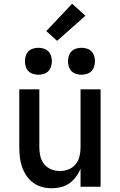

<svg xmlns="http://www.w3.org/2000/svg" viewBox="-20 -997 640 1025"><path d="M256 8Q229 8 203.5 1Q178 -6 157 -21.5Q136 -37 121 -59.5Q106 -82 97.5 -106.5Q89 -131 86 -157.5Q83 -184 83 -210V-520H190V-210Q190 -186 195.5 -162.5Q201 -139 216 -120.5Q231 -102 253.5 -93Q276 -84 300 -84Q324 -84 346.5 -93Q369 -102 384 -120.5Q399 -139 404.5 -162.5Q410 -186 410 -210V-520H517V0H410V-97Q401 -74 386 -53.5Q371 -33 350.5 -18.5Q330 -4 305.5 2Q281 8 256 8ZM415 -598Q401 -598 386.5 -602.5Q372 -607 362 -617Q352 -627 347.5 -641.5Q343 -656 343 -670Q343 -684 347.5 -698.5Q352 -713 362 -723Q372 -733 386.5 -737.5Q401 -742 415 -742Q429 -742 443.5 -737.5Q458 -733 468 -723Q478 -713 482.5 -698.5Q487 -684 487 -670Q487 -656 482.5 -641.5Q478 -627 468 -617Q458 -607 443.5 -602.5Q429 -598 415 -598ZM185 -598Q171 -598 156.5 -602.5Q142 -607 132 -617Q122 -627 117.5 -641.5Q113 -656 113 -670Q113 -684 117.5 -698.5Q122 -713 132 -723Q142 -733 156.5 -737.5Q171 -742 185 -742Q199 -742 213.5 -737.5Q228 -733 238 -723Q248 -713 252.5 -698.5Q257 -684 257 -670Q257 -656 252.5 -641.5Q248 -627 238 -617Q228 -607 213.5 -602.5Q199 -598 185 -598ZM285 -779 227 -831 365 -977 436 -913Z"/></svg>

Font: Iosevka Semibold Extended
Style: Regular
Weight: 600
Width: 7
Monospace: yes
Designer: Belleve Invis
Foundry: Belleve Invis
Version: Version 32.5.0; ttfautohint (v1.8.4)